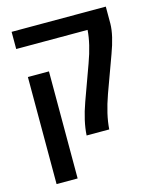

<svg xmlns="http://www.w3.org/2000/svg" viewBox="-117 -674 784 951"><g transform="rotate(-15 275.0 -199.0)"><path d="M260 0Q264 -72 296.5 -162.5Q329 -253 362 -343Q395 -433 400 -504H34V-592H517V-504Q516 -445 483 -356.5Q450 -268 415.5 -171.5Q381 -75 376 0ZM54 194V-355H162V194Z"/></g></svg>

Font: LT Superior Semi-bold
Style: Regular
Weight: 600
Designer: Daniel Lyons
Foundry: LyonsType
Version: Version 1.0